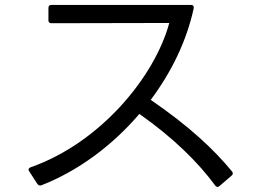

<svg xmlns="http://www.w3.org/2000/svg" viewBox="-20 -741 1040 777"><path d="M131 3C135 9 140 11 147 9C294 -48 434 -151 544 -280C682 -183 783 -83 851 10C856 17 862 17 868 12L917 -30C923 -35 924 -41 919 -47C846 -136 747 -229 590 -337C674 -449 736 -577 764 -708C765 -717 761 -721 753 -721H188C180 -721 176 -717 176 -709V-659C176 -651 180 -647 188 -647C307 -647 555 -648 665 -648C606 -430 386 -163 104 -64C96 -61 93 -55 98 -48Z"/></svg>

Font: LINE Seed JP App_OTF Regular
Style: Regular
Weight: 400
Designer: LY Corporation & Fontrix & Fontworks
Version: Version 1.002